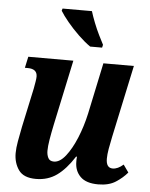

<svg xmlns="http://www.w3.org/2000/svg" viewBox="-54 -811 678 866"><g transform="rotate(5 284.5 -378.0)"><path d="M333 -606Q307 -624 278.5 -651.5Q250 -679 226.5 -707.5Q203 -736 191 -756L194 -766H327Q334 -743 345 -715Q356 -687 368.5 -661.5Q381 -636 390 -619L387 -606ZM141 10Q85 10 62.5 -22Q40 -54 40 -98Q40 -121 45.5 -152Q51 -183 58 -218L96 -395Q99 -412 101.5 -426.5Q104 -441 104 -450Q104 -485 61 -485H48L59 -536H263L200 -240Q192 -202 187 -171.5Q182 -141 182 -121Q182 -103 189 -89Q196 -75 215 -75Q242 -75 268 -108Q294 -141 315.5 -193Q337 -245 350 -304L399 -536H537L467 -208Q461 -180 456.5 -154Q452 -128 452 -109Q452 -67 482 -67Q505 -67 530 -89L554 -55Q533 -30 502 -10Q471 10 423 10Q368 10 342 -16Q316 -42 316 -83Q316 -88 316 -94Q316 -100 317 -106H313Q276 -48 235.5 -19Q195 10 141 10Z"/></g></svg>

Font: Noto Serif Condensed
Style: Bold Italic
Weight: 700
Width: 3
Italic angle: -12°
Designer: Monotype Design Team
Foundry: Monotype Imaging Inc.
Version: Version 2.014